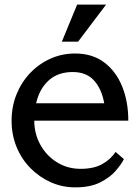

<svg xmlns="http://www.w3.org/2000/svg" viewBox="-20 -795 599 829"><path d="M305 14Q249 14 199.5 -8Q150 -30 111.5 -69Q73 -108 51.5 -160.5Q30 -213 30 -274Q30 -335 51.5 -388Q73 -441 111 -480.5Q149 -520 198.5 -542Q248 -564 304 -564Q379 -564 430 -525.5Q481 -487 507.5 -421.5Q534 -356 534 -274H128Q128 -217 154.5 -169.5Q181 -122 226.5 -94Q272 -66 328 -66Q384 -66 420.5 -86Q457 -106 479 -139L515 -108Q504 -86 479.5 -57.5Q455 -29 412.5 -7.5Q370 14 305 14ZM136 -349H430Q419 -411 386 -447.5Q353 -484 294 -484Q230 -484 190 -447.5Q150 -411 136 -349ZM317 -615H247L313 -775H438Z"/></svg>

Font: Faculty Glyphic
Style: Regular
Weight: 400
Designer: Koto Studio, Dylan Young
Foundry: Koto Studio
Version: Version 1.004; ttfautohint (v1.8.4.7-5d5b)